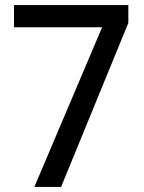

<svg xmlns="http://www.w3.org/2000/svg" viewBox="-20 -734 564 754"><path d="M115 0 381 -627H35V-714H484V-644L220 0Z"/></svg>

Font: Noto Sans Sinhala UI SemiCondensed Medium
Style: Regular
Weight: 500
Width: 4
Designer: Jelle Bosma - Monotype Design Team
Foundry: Monotype Imaging Inc.
Version: Version 2.006; ttfautohint (v1.8.4.7-5d5b)